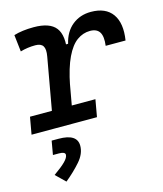

<svg xmlns="http://www.w3.org/2000/svg" viewBox="-126 -615 830 980"><g transform="rotate(-15 289.5 -124.5)"><path d="M108.4 0 173.3 -364.7Q180.2 -402.3 169.4 -419.2Q158.7 -436 128.9 -436Q87.9 -436 49.8 -424.8L39.6 -513.7Q61.5 -520.5 87.9 -523.9Q114.3 -527.3 144.5 -527.3Q229.5 -527.3 261.2 -486.3Q293 -445.3 276.9 -355L213.4 0ZM-7.3 0 8.8 -90.8H354.5L338.4 0ZM247.1 -190.4 271.5 -399.9H293Q307.1 -460.9 348.1 -494.1Q389.2 -527.3 446.8 -527.3Q524.9 -527.3 559.8 -478.3Q594.7 -429.2 580.6 -340.3H475.6Q481.9 -388.2 467.8 -411.4Q453.6 -434.6 417.5 -434.6Q380.4 -434.6 348.4 -411.6Q316.4 -388.7 290.8 -335.2Q265.1 -281.7 247.1 -190.4ZM103 277.3 53.2 229Q95.7 199.2 115.7 179Q135.7 158.7 135.7 144Q135.7 128.4 103 128.4H71.3L84 55.7H120.6Q218.3 55.7 218.3 118.2Q218.3 160.6 183.6 200.2Q148.9 239.7 103 277.3Z"/></g></svg>

Font: Cascadia Mono NF
Style: Italic
Weight: 400
Italic angle: -10°
Monospace: yes
Designer: Aaron Bell
Foundry: Saja Typeworks
Version: Version 2404.023